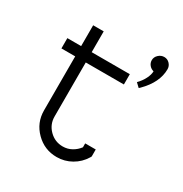

<svg xmlns="http://www.w3.org/2000/svg" viewBox="-149 -722 815 854"><g transform="rotate(30 258.5 -294.5)"><path d="M452.1 -606.9Q468.3 -606.9 479.7 -595Q491.2 -583 491.2 -566.9Q491.2 -499 428.2 -436L421.9 -430.2L401.9 -449.2Q420.4 -467.8 431.2 -489.5Q441.9 -511.2 441.9 -527.8Q428.7 -530.8 419.4 -541.7Q410.2 -552.7 410.2 -566.9Q410.2 -583 422.9 -595Q435.5 -606.9 452.1 -606.9ZM106.9 -570.8H161.1V-463.9H356.9V-411.1H161.1V-133.8Q161.1 -93.3 189.7 -64.7Q218.3 -36.1 258.8 -36.1Q283.2 -36.1 304 -47.6Q324.7 -59.1 338.9 -78.1V-98.1H393.1V-62L389.2 -55.2Q368.7 -21.5 334 -1.7Q299.3 18.1 258.8 18.1Q195.8 18.1 151.4 -26.4Q106.9 -70.8 106.9 -133.8V-411.1H36.1V-463.9H106.9Z"/></g></svg>

Font: Rawengulk
Style: Demibold
Weight: 600
Version: Version 0.92